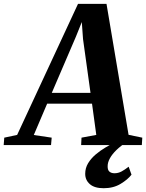

<svg xmlns="http://www.w3.org/2000/svg" viewBox="-98 -766 772 1014"><path d="M-78.5 0 -75.5 -39 -7.5 -53.5 314 -745.5H464.5L581 -54L653.5 -39L651 0H330.5L332.5 -39L410.5 -53.5L388 -218.5H151L80.5 -53L175 -39L171.5 0ZM175.5 -275.5H380L340.5 -559.5L334 -649.5L303 -572.5ZM449.5 228Q401 228 376.5 206.5Q352 185 352 152Q352 121.5 367.2 96.2Q382.5 71 406.8 50.2Q431 29.5 459.2 12.8Q487.5 -4 513.5 -17L544 -28L572.5 -17Q540 4 517.2 26Q494.5 48 482.5 69.8Q470.5 91.5 470.5 111.5Q470 132 480 140.5Q490 149 506.5 149Q526.5 149 544 139.5Q561.5 130 581.5 114.5L596.5 156.5Q577 182 539 205Q501 228 449.5 228Z"/></svg>

Font: Merriweather 60pt ExtraBold
Style: Italic
Weight: 800
Italic angle: -7.8°
Version: Version 2.101